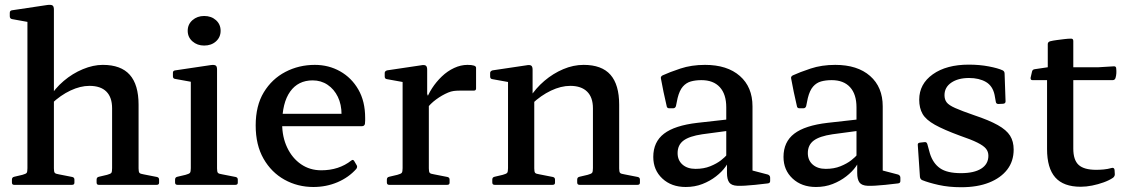

<svg xmlns="http://www.w3.org/2000/svg" viewBox="-20 -775 4715 805"><path d="M95 0V-568H206V0ZM450 -321Q450 -367 426 -391Q402 -415 355 -415Q317 -415 275.5 -395.5Q234 -376 196 -340L186 -364Q210 -404 247 -435.5Q284 -467 327.5 -485Q371 -503 411 -503Q487 -503 524 -461.5Q561 -420 561 -336V0H450ZM39 0Q30 0 30 -10V-22Q30 -32 40 -34L74 -42Q89 -46 92 -50.5Q95 -55 95 -70V-180H206V-69Q206 -55 209.5 -50.5Q213 -46 227 -44L283 -33Q292 -31 292 -22V-9Q292 0 282 0ZM95 -567V-714L113 -680L30 -695Q21 -697 21 -707V-721Q21 -731 31 -732L178 -754Q193 -756 199.5 -752.5Q206 -749 206 -735V-567ZM394 0Q385 0 385 -10V-22Q385 -32 395 -34L429 -42Q444 -46 447 -50.5Q450 -55 450 -70V-180H561V-69Q561 -55 564.5 -50.5Q568 -46 582 -44L638 -33Q647 -31 647 -22V-9Q647 0 637 0Z M780 0V-316H890V0ZM724 0Q714 0 714 -10V-22Q714 -32 724 -34L758 -42Q773 -46 776.5 -50.5Q780 -55 780 -70V-180H890V-69Q890 -55 893.5 -50.5Q897 -46 912 -44L968 -33Q977 -31 977 -22V-9Q977 0 967 0ZM780 -316V-463L798 -429L715 -444Q705 -445 705 -455V-470Q705 -479 715 -480L863 -502Q878 -504 884 -500.5Q890 -497 890 -484V-316ZM836 -584Q807 -584 787 -601.5Q767 -619 767 -646Q767 -673 787 -690.5Q807 -708 836 -708Q866 -708 885.5 -690.5Q905 -673 905 -646Q905 -619 885.5 -601.5Q866 -584 836 -584Z M1294 9Q1228 9 1173 -21.5Q1118 -52 1085 -109.5Q1052 -167 1052 -249Q1052 -332 1086 -388Q1120 -444 1176.5 -473.5Q1233 -503 1300 -503Q1358 -503 1406 -476Q1454 -449 1482.5 -399.5Q1511 -350 1511 -281Q1511 -276 1511 -269Q1511 -262 1510 -255Q1507 -246 1498 -246H1149V-298H1436L1412 -278Q1412 -283 1412 -287Q1412 -291 1412 -295Q1412 -337 1396.5 -369Q1381 -401 1353.5 -419.5Q1326 -438 1291 -438Q1230 -438 1196.5 -391Q1163 -344 1163 -256Q1163 -201 1184 -156.5Q1205 -112 1242 -86.5Q1279 -61 1327 -61Q1401 -61 1453 -102Q1460 -108 1465 -100L1475 -83Q1480 -76 1474 -67Q1442 -31 1395 -11Q1348 9 1294 9Z M1668 0V-315H1778V0ZM1976 -404Q1976 -395 1966 -395H1906Q1893 -395 1882 -393.5Q1871 -392 1859 -387Q1833 -376 1808.5 -358Q1784 -340 1768 -318L1765 -350Q1774 -378 1791.5 -405Q1809 -432 1832.5 -454.5Q1856 -477 1884 -490Q1912 -503 1940 -503Q1976 -503 1976 -491ZM1612 0Q1602 0 1602 -10V-22Q1602 -32 1612 -34L1646 -42Q1661 -46 1664.5 -50.5Q1668 -55 1668 -70V-180H1778V-69Q1778 -55 1781.5 -50.5Q1785 -46 1800 -44L1856 -33Q1865 -31 1865 -22V-9Q1865 0 1855 0ZM1668 -315V-462L1686 -428L1603 -443Q1593 -444 1593 -454V-469Q1593 -477 1603 -480L1744 -501Q1759 -504 1765 -500Q1771 -496 1771 -483V-381L1778 -364V-315Z M2466 -321Q2466 -367 2441.5 -391Q2417 -415 2371 -415Q2332 -415 2290 -395Q2248 -375 2211 -340L2200 -364Q2226 -405 2262.5 -436Q2299 -467 2341.5 -485Q2384 -503 2427 -503Q2503 -503 2539.5 -461.5Q2576 -420 2576 -336V0H2466ZM2110 0V-315H2220V0ZM2054 0Q2044 0 2044 -10V-22Q2044 -32 2054 -34L2088 -42Q2103 -46 2106.5 -50.5Q2110 -55 2110 -70V-180H2220V-69Q2220 -55 2223.5 -50.5Q2227 -46 2242 -44L2298 -33Q2307 -31 2307 -22V-9Q2307 0 2297 0ZM2410 0Q2400 0 2400 -10V-22Q2400 -32 2410 -34L2444 -42Q2459 -46 2462.5 -50.5Q2466 -55 2466 -70V-180H2576V-69Q2576 -55 2579.5 -50.5Q2583 -46 2598 -44L2654 -33Q2663 -31 2663 -22V-9Q2663 0 2653 0ZM2110 -315V-462L2128 -428L2045 -443Q2035 -444 2035 -454V-469Q2035 -477 2045 -480L2186 -501Q2201 -504 2207 -500Q2213 -496 2213 -483V-381L2220 -364V-315Z M2855 9Q2795 9 2757 -26.5Q2719 -62 2719 -117Q2719 -180 2764 -214.5Q2809 -249 2904 -260L3038 -275L3036 -227L2924 -212Q2870 -204 2845.5 -185.5Q2821 -167 2821 -133Q2821 -103 2841.5 -85Q2862 -67 2896 -67Q2931 -67 2958 -78Q2985 -89 3003 -103Q3021 -117 3028 -127L3040 -114Q3037 -97 3022 -76Q3007 -55 2982 -35.5Q2957 -16 2925 -3.5Q2893 9 2855 9ZM3025 -325Q3025 -380 2998 -409.5Q2971 -439 2921 -439Q2896 -439 2876.5 -433.5Q2857 -428 2843 -412Q2829 -396 2821 -364L2814 -330Q2811 -321 2802 -321H2786Q2776 -321 2775 -331Q2768 -361 2762 -389.5Q2756 -418 2751 -446Q2749 -454 2758 -459Q2786 -472 2832.5 -487.5Q2879 -503 2936 -503Q3029 -503 3082 -456.5Q3135 -410 3135 -329V-162H3025ZM3135 -162V-32L3116 -65L3200 -43Q3209 -39 3209 -30V-16Q3209 -7 3199 -6L3146 0Q3097 5 3072 4Q3047 3 3037.5 -10Q3028 -23 3028 -50V-100L3025 -108V-162Z M3401 9Q3341 9 3303 -26.5Q3265 -62 3265 -117Q3265 -180 3310 -214.5Q3355 -249 3450 -260L3584 -275L3582 -227L3470 -212Q3416 -204 3391.5 -185.5Q3367 -167 3367 -133Q3367 -103 3387.5 -85Q3408 -67 3442 -67Q3477 -67 3504 -78Q3531 -89 3549 -103Q3567 -117 3574 -127L3586 -114Q3583 -97 3568 -76Q3553 -55 3528 -35.5Q3503 -16 3471 -3.5Q3439 9 3401 9ZM3571 -325Q3571 -380 3544 -409.5Q3517 -439 3467 -439Q3442 -439 3422.5 -433.5Q3403 -428 3389 -412Q3375 -396 3367 -364L3360 -330Q3357 -321 3348 -321H3332Q3322 -321 3321 -331Q3314 -361 3308 -389.5Q3302 -418 3297 -446Q3295 -454 3304 -459Q3332 -472 3378.5 -487.5Q3425 -503 3482 -503Q3575 -503 3628 -456.5Q3681 -410 3681 -329V-162H3571ZM3681 -162V-32L3662 -65L3746 -43Q3755 -39 3755 -30V-16Q3755 -7 3745 -6L3692 0Q3643 5 3618 4Q3593 3 3583.5 -10Q3574 -23 3574 -50V-100L3571 -108V-162Z M4064 -292Q4127 -271 4163.5 -250.5Q4200 -230 4215 -206Q4230 -182 4230 -148Q4230 -99 4203 -64Q4176 -29 4127 -9.5Q4078 10 4010 10Q3958 10 3915.5 0.5Q3873 -9 3846 -20Q3838 -24 3837 -34L3828 -167Q3827 -176 3837 -177L3855 -179Q3865 -181 3868 -171L3879 -131Q3892 -90 3921.5 -69.5Q3951 -49 4009 -49Q4064 -49 4094 -68Q4124 -87 4124 -122Q4124 -139 4114 -151.5Q4104 -164 4078 -177Q4052 -190 4005 -206Q3937 -231 3899.5 -252Q3862 -273 3848 -297.5Q3834 -322 3834 -357Q3834 -423 3891 -463.5Q3948 -504 4042 -504Q4087 -504 4126 -496.5Q4165 -489 4184 -480Q4192 -476 4192 -466L4196 -350Q4196 -341 4186 -340L4166 -339Q4156 -339 4155 -349L4150 -377Q4142 -415 4113.5 -431.5Q4085 -448 4043 -448Q3997 -448 3968.5 -428.5Q3940 -409 3940 -376Q3940 -358 3949 -346Q3958 -334 3985 -322Q4012 -310 4064 -292Z M4511 8Q4439 8 4404.5 -31Q4370 -70 4370 -150V-477L4373 -493V-590Q4373 -599 4383 -602Q4395 -605 4410.5 -607Q4426 -609 4442 -611Q4458 -613 4471 -613Q4480 -613 4480 -603V-152Q4480 -104 4502.5 -83.5Q4525 -63 4576 -63Q4591 -63 4607.5 -64.5Q4624 -66 4642 -71Q4651 -73 4653 -63L4654 -46Q4655 -37 4647 -30Q4631 -19 4607.5 -10.5Q4584 -2 4559 3Q4534 8 4511 8ZM4309 -439Q4300 -439 4301 -449L4307 -475Q4309 -484 4319 -485L4373 -493H4585L4651 -497Q4660 -497 4660 -487Q4661 -478 4660.5 -468Q4660 -458 4657 -448Q4654 -439 4645 -439Z"/></svg>

Font: Hahmlet Medium
Style: Regular
Weight: 500
Version: Version 1.002